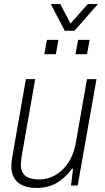

<svg xmlns="http://www.w3.org/2000/svg" viewBox="-20 -917 518 949"><path d="M161 12Q124 12 96 1Q68 -10 52 -34Q36 -58 36 -97Q36 -108 37.5 -119Q39 -130 41 -143L108 -526H154L87 -144Q86 -133 84.5 -123Q83 -113 83 -104Q83 -76 94.5 -59.5Q106 -43 127 -36.5Q148 -30 175 -30Q203 -30 231.5 -41Q260 -52 285 -74.5Q310 -97 328.5 -131.5Q347 -166 355 -213L410 -526H457L364 0H331L341 -83H336Q308 -46 279 -25Q250 -4 220.5 4Q191 12 161 12ZM199 -649 212 -720H269L256 -649ZM353 -649 366 -720H423L410 -649ZM464 -897 348 -765H300L231 -897H278L339 -781H311L414 -897Z"/></svg>

Font: Archivo SemiCondensed Thin
Style: Italic
Weight: 250
Width: 4
Italic angle: -10°
Designer: Hector Gatti
Foundry: Omnibus-Type
Version: Version 2.001